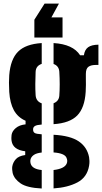

<svg xmlns="http://www.w3.org/2000/svg" viewBox="-20 -849 570 1070"><path d="M212.5 201.5Q130.5 197.5 94.8 173Q59 148.5 50.5 115Q49 108 48 97Q47 86 48.5 78Q52.5 55.5 68.5 37.8Q84.5 20 120.5 15V-6Q52 -14 44.5 -64Q43 -76 43.5 -82.5Q44 -89 44.5 -97Q47.5 -118 67.8 -135.2Q88 -152.5 122.5 -156V-176Q79 -195 57.2 -235Q35.5 -275 31.5 -337Q30 -368 30 -388.5Q30 -409 31.5 -430Q38.5 -519 80.8 -561.2Q123 -603.5 212.5 -609V-493Q179.5 -482 178.5 -448Q177 -410 176.8 -380.8Q176.5 -351.5 178.5 -319Q180.5 -284.5 212.5 -273V-155Q185 -153 174.8 -146.8Q164.5 -140.5 164.5 -129V-126Q164.5 -114 173 -108.2Q181.5 -102.5 212.5 -100.5V1Q185 4 170.8 13Q156.5 22 151.5 35Q148.5 42.5 149 50.8Q149.5 59 151.5 65Q161.5 93.5 212.5 98.5ZM278.5 -157V-273.5Q308 -285 310.5 -315Q315 -376 310.5 -450Q308 -482 278.5 -492.5V-609Q387 -602.5 426.5 -541H447.5Q452 -572 471.2 -585.8Q490.5 -599.5 528.5 -600V-487H512.5Q487 -487 472.8 -476.8Q458.5 -466.5 458.5 -437V-409Q458.5 -390.5 458.8 -375.8Q459 -361 457.5 -337Q452 -248 410.5 -205.5Q369 -163 278.5 -157ZM278.5 201V98.5Q339 91.5 351.5 63Q358.5 47.5 350.5 30Q340 5 278.5 0.5V-98Q372 -93 418.8 -61.2Q465.5 -29.5 476.5 27Q478 35 478.5 47.8Q479 60.5 476.5 75Q465.5 139 411.5 167.5Q357.5 196 278.5 201ZM308.5 -829 266.5 -752H328.5V-640H171.5V-739L228.5 -829Z"/></svg>

Font: Big Shoulders Stencil Text Black
Style: Regular
Weight: 900
Designer: Patric King
Foundry: XO Type Co
Version: Version 1.000